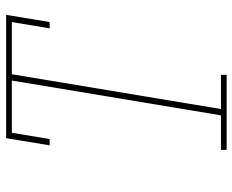

<svg xmlns="http://www.w3.org/2000/svg" viewBox="-88 -688 775 640"><g transform="rotate(-90 300.0 -367.5)"><path d="M121 0V-19H236L352 -716H178L157 -590H136L160 -735H571L547 -590H526L547 -716H373L257 -19H371V0Z"/></g></svg>

Font: Iosevka Curly Slab ThEx
Style: Italic
Weight: 100
Width: 7
Italic angle: -9°
Monospace: yes
Designer: Belleve Invis
Foundry: Belleve Invis
Version: Version 11.1.0; ttfautohint (v1.8.3)